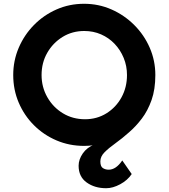

<svg xmlns="http://www.w3.org/2000/svg" viewBox="-20 -764 892 1016"><path d="M425 8Q347 8 279 -21Q211 -50 159.5 -101.5Q108 -153 79 -221Q50 -289 50 -367Q50 -443 79 -511Q108 -579 159.5 -631.5Q211 -684 279 -714Q347 -744 425 -744Q502 -744 570 -714Q638 -684 690.5 -631.5Q743 -579 772.5 -511Q802 -443 802 -367Q802 -291 782 -234.5Q762 -178 730.5 -136.5Q699 -95 663 -64Q626 -31 591 -6Q556 19 533.5 41.5Q511 64 511 90Q511 117 524.5 125.5Q538 134 555 134Q594 134 627 85L677 157Q655 190 616 211Q577 232 542 232Q481 232 438.5 201.5Q396 171 396 113Q396 80 418 48Q440 16 481 0L613 -47Q570 -21 524 -6.5Q478 8 425 8ZM430 -133Q493 -133 543.5 -164.5Q594 -196 623 -249Q652 -302 652 -367Q652 -415 634.5 -457.5Q617 -500 586.5 -532Q556 -564 515 -582Q474 -600 426 -600Q362 -600 311 -568.5Q260 -537 230 -484.5Q200 -432 200 -367Q200 -303 230.5 -249.5Q261 -196 313 -164.5Q365 -133 430 -133Z"/></svg>

Font: Reem Kufi Fun
Style: Regular
Weight: 400
Designer: Khaled Hosny
Version: Version 1.005